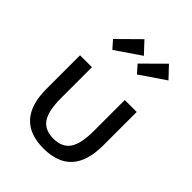

<svg xmlns="http://www.w3.org/2000/svg" viewBox="-221 -876 1004 1004"><g transform="rotate(45 281.0 -374.0)"><path d="M280.9 14.5Q71.4 14.5 71.4 -217.7V-465.5H159.5V-236.4Q159.5 -142.3 188.2 -100.5Q216.8 -58.6 280.9 -58.6Q345 -58.6 373.6 -100.5Q402.3 -142.3 402.3 -236.4V-465.5H490.5V-217.7Q490.5 14.5 280.9 14.5ZM352.7 -605 315 -647.7 431.4 -763.2 491.4 -699.5ZM170.9 -605 133.2 -647.7 250 -763.2 309.5 -699.5Z"/></g></svg>

Font: Spartan Med
Style: Regular
Weight: 500
Designer: Matt Bailey, Mirko Velimirovic
Foundry: Matt Bailey
Version: Version 1.005